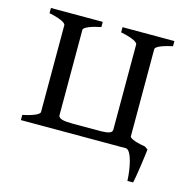

<svg xmlns="http://www.w3.org/2000/svg" viewBox="-89 -541 740 751"><g transform="rotate(15 280.5 -166.0)"><path d="M535 -17 522 -26C472 -34 459 -45 459 -50V-403C459 -409 470 -421 527 -433V-454H317V-433C372 -422 386 -409 386 -403V-56C384 -43 369 -40 342 -39H227C186 -39 171 -44 168 -56V-404C169 -414 200 -426 237 -433V-454H27V-433C81 -422 95 -409 95 -403V-51C95 -45 84 -33 27 -21V0H453C475 3 489 69 491 122H514C521 95 534 -3 535 -17Z"/></g></svg>

Font: Temporarium
Style: Regular
Weight: 400
Version: Version 1.1